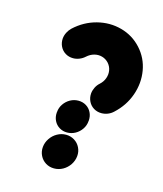

<svg xmlns="http://www.w3.org/2000/svg" viewBox="-85 -584 549 648"><g transform="rotate(15 189.5 -259.5)"><path d="M108.5 -60.4Q110 -76.3 119.3 -90.2Q128.5 -104.1 143 -112.2Q157.4 -120.4 173.7 -120.4Q190 -120.4 203.1 -112.2Q216.3 -104.1 223.1 -90.2Q230 -76.3 228.5 -60.4Q227 -44.1 217.8 -30.2Q208.5 -16.3 194.1 -8.1Q179.6 0 163.3 0Q147 0 133.9 -8.1Q120.7 -16.3 113.9 -30.2Q107 -44.1 108.5 -60.4ZM184.4 -242.2Q199.6 -242.2 211.7 -234.8Q223.7 -227.4 230 -214.6Q236.3 -201.9 235.2 -186.7L234.8 -184.1Q233.7 -168.9 225 -156.1Q216.3 -143.3 203 -135.9Q189.6 -128.5 174.4 -128.5Q159.3 -128.5 147.2 -135.9Q135.2 -143.3 128.9 -156.1Q122.6 -168.9 123.7 -184.1L124.1 -186.7Q125.2 -201.9 133.9 -214.6Q142.6 -227.4 155.9 -234.8Q169.3 -242.2 184.4 -242.2ZM129.3 -375.9Q114.1 -375.9 102 -383.3Q90 -390.7 83.7 -403.5Q77.4 -416.3 78.5 -431.5Q79.6 -442.6 84.8 -452.8Q90 -463 98.1 -470.7Q132.6 -502.6 175.9 -513.7Q219.3 -524.8 260.7 -513.5Q302.2 -502.2 331.1 -470.4Q360 -438.5 367.2 -396.1Q374.4 -353.7 359.6 -311.5Q344.8 -269.3 310.4 -237.8Q302.2 -230 291.5 -225.7Q280.7 -221.5 269.6 -221.5Q254.4 -221.5 242.4 -228.9Q230.4 -236.3 224.1 -249.1Q217.8 -261.9 218.9 -277Q220 -288.1 225.2 -298.5Q230.4 -308.9 238.9 -316.3Q250.4 -326.7 255.2 -340.4Q260 -354.1 257.6 -367.8Q255.2 -381.5 245.6 -392.2Q235.9 -402.6 222.6 -406.3Q209.3 -410 195.4 -406.3Q181.5 -402.6 170 -392.2Q161.5 -384.4 150.9 -380.2Q140.4 -375.9 129.3 -375.9Z"/></g></svg>

Font: 26F Galaxy Sans Oblique
Style: Regular
Weight: 400
Italic angle: -5°
Designer: C₂₉H₂₅N₃O₅
Version: Version 1.200;FEAKit 1.0